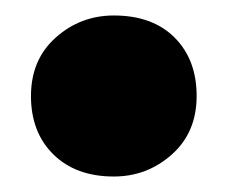

<svg xmlns="http://www.w3.org/2000/svg" viewBox="-20 -445 294 248"><path d="M20 -321Q20 -368 52 -396.5Q84 -425 127 -425Q177 -425 205.5 -396.5Q234 -368 234 -321Q234 -274 202 -245.5Q170 -217 127 -217Q78 -217 49 -245.5Q20 -274 20 -321Z"/></svg>

Font: Bitter Thin Black
Style: Regular
Weight: 900
Version: Version 3.020